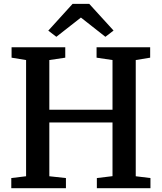

<svg xmlns="http://www.w3.org/2000/svg" viewBox="-20 -992 852 1012"><path d="M117.5 -63V-675.5L41 -688V-743H324V-688L240 -675.5V-413.5H573V-675.5L489 -688V-743H771.5V-688L695.5 -675.5V-63L773 -53.5V0H490.5V-53.5L573 -63.5V-346.5H240V-63L327.5 -53.5V0H39.5V-53.5ZM277 -798 234.5 -830.5 362.5 -971.5H450.5L578.5 -831L535.5 -798L406.5 -899.5Z"/></svg>

Font: Merriweather SemiBold
Style: Regular
Weight: 600
Version: Version 2.100